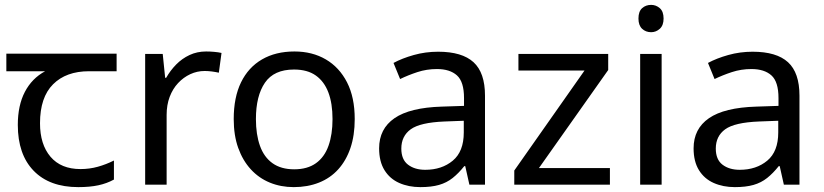

<svg xmlns="http://www.w3.org/2000/svg" viewBox="-20 -757 3378 787"><path d="M301 10Q183 10 118 -57Q53 -124 53 -245Q53 -325 82 -380.5Q111 -436 165 -465H6V-537H458V-465H345Q251 -465 197.5 -411.5Q144 -358 144 -252Q144 -165 187 -114.5Q230 -64 310 -64Q347 -64 381 -73.5Q415 -83 447 -99V-21Q418 -5 383 2.5Q348 10 301 10Z M825 -546Q840 -546 857.5 -544.5Q875 -543 888 -540L877 -459Q864 -462 848.5 -464Q833 -466 819 -466Q788 -466 760 -453Q732 -440 710 -416.5Q688 -393 675.5 -360Q663 -327 663 -286V0H575V-536H647L657 -438H661Q678 -468 702 -492.5Q726 -517 757 -531.5Q788 -546 825 -546Z M1434 -269Q1434 -202 1416.5 -150.5Q1399 -99 1366.5 -63Q1334 -27 1287.5 -8.5Q1241 10 1184 10Q1131 10 1086 -8.5Q1041 -27 1008 -63Q975 -99 956.5 -150.5Q938 -202 938 -269Q938 -358 968 -419.5Q998 -481 1054 -513.5Q1110 -546 1187 -546Q1260 -546 1315.5 -513.5Q1371 -481 1402.5 -419.5Q1434 -358 1434 -269ZM1029 -269Q1029 -206 1045.5 -159.5Q1062 -113 1097 -88Q1132 -63 1186 -63Q1240 -63 1275 -88Q1310 -113 1326.5 -159.5Q1343 -206 1343 -269Q1343 -333 1326 -378Q1309 -423 1274.5 -447.5Q1240 -472 1185 -472Q1103 -472 1066 -418Q1029 -364 1029 -269Z M1776 -545Q1874 -545 1921 -502Q1968 -459 1968 -365V0H1904L1887 -76H1883Q1860 -47 1835.5 -27.5Q1811 -8 1779.5 1Q1748 10 1703 10Q1655 10 1616.5 -7Q1578 -24 1556 -59.5Q1534 -95 1534 -149Q1534 -229 1597 -272.5Q1660 -316 1791 -320L1882 -323V-355Q1882 -422 1853 -448Q1824 -474 1771 -474Q1729 -474 1691 -461.5Q1653 -449 1620 -433L1593 -499Q1628 -518 1676 -531.5Q1724 -545 1776 -545ZM1802 -259Q1702 -255 1663.5 -227Q1625 -199 1625 -148Q1625 -103 1652.5 -82Q1680 -61 1723 -61Q1791 -61 1836 -98.5Q1881 -136 1881 -214V-262Z M2480 0H2088V-58L2376 -468H2105V-536H2473V-470L2189 -68H2480Z M2692 -536V0H2604V-536ZM2649 -737Q2669 -737 2684.5 -723.5Q2700 -710 2700 -681Q2700 -653 2684.5 -639Q2669 -625 2649 -625Q2627 -625 2612 -639Q2597 -653 2597 -681Q2597 -710 2612 -723.5Q2627 -737 2649 -737Z M3065 -545Q3163 -545 3210 -502Q3257 -459 3257 -365V0H3193L3176 -76H3172Q3149 -47 3124.5 -27.5Q3100 -8 3068.5 1Q3037 10 2992 10Q2944 10 2905.5 -7Q2867 -24 2845 -59.5Q2823 -95 2823 -149Q2823 -229 2886 -272.5Q2949 -316 3080 -320L3171 -323V-355Q3171 -422 3142 -448Q3113 -474 3060 -474Q3018 -474 2980 -461.5Q2942 -449 2909 -433L2882 -499Q2917 -518 2965 -531.5Q3013 -545 3065 -545ZM3091 -259Q2991 -255 2952.5 -227Q2914 -199 2914 -148Q2914 -103 2941.5 -82Q2969 -61 3012 -61Q3080 -61 3125 -98.5Q3170 -136 3170 -214V-262Z"/></svg>

Font: utamil85
Style: Book
Weight: 400
Designer: Jelle Bosma - Monotype Design Team
Foundry: Monotype Imaging Inc.
Version: Version 2.003